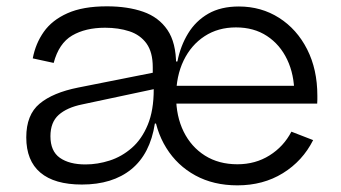

<svg xmlns="http://www.w3.org/2000/svg" viewBox="-20 -562 1050 592"><path d="M712 9.5Q638.5 9.5 582.5 -21Q526.5 -51.5 492.8 -105.8Q459 -160 452.5 -231.5L515 -372.5H527Q536.5 -420.5 560 -459Q583.5 -497.5 622.2 -519.8Q661 -542 716.5 -542Q785.5 -542 840.5 -507Q895.5 -472 927 -410Q958.5 -348 958.5 -267Q958.5 -261.5 958.5 -255Q958.5 -248.5 958 -242.5H886Q886.5 -248.5 887 -255.8Q887.5 -263 887.5 -272.5Q887.5 -332 865.5 -378.2Q843.5 -424.5 803.2 -451Q763 -477.5 707.5 -477.5Q652.5 -477.5 611 -450.5Q569.5 -423.5 546.2 -375.5Q523 -327.5 523 -264.5Q523 -203.5 546.2 -156.2Q569.5 -109 612 -82.2Q654.5 -55.5 712 -55.5Q767.5 -55.5 811 -82.8Q854.5 -110 878.5 -156L945.5 -130Q913 -65.5 852.2 -28Q791.5 9.5 712 9.5ZM232.5 7Q148 7 104.5 -29.8Q61 -66.5 61 -138.5Q61 -208 102 -242.2Q143 -276.5 221 -292L472.5 -342V-291L233 -240Q186.5 -230.5 161 -207.8Q135.5 -185 135.5 -142Q135.5 -96 164.5 -75.5Q193.5 -55 243.5 -55Q281 -55 318.2 -67Q355.5 -79 386.2 -105.8Q417 -132.5 435.5 -177Q454 -221.5 454 -286.5L483 -181H457.5Q443 -87.5 385 -40.2Q327 7 232.5 7ZM523 -232.5H457.5L454 -286.5L451 -329.5V-355Q451 -401 431.8 -427.8Q412.5 -454.5 379 -465.5Q345.5 -476.5 304 -476.5Q243.5 -476.5 202.5 -452.5Q161.5 -428.5 145.5 -368L81 -382Q89.5 -427.5 115 -463.8Q140.5 -500 188 -521.2Q235.5 -542.5 309.5 -542.5Q373.5 -542.5 421.5 -525.8Q469.5 -509 496.2 -469.8Q523 -430.5 523 -362.5ZM496 -242.5V-297.5H935.5L957.5 -242.5Z"/></svg>

Font: Hepta Slab ExtraLight
Style: Regular
Weight: 400
Version: Version 1.102